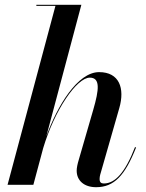

<svg xmlns="http://www.w3.org/2000/svg" viewBox="-20 -770 610 800"><path d="M368.5 -312.5 308 -103.5C303 -87 299.5 -70.5 299.5 -59C299.5 -17 331 10 380.5 10C455 10 500.5 -38 547 -155.5L542.5 -157C501.5 -51.5 460 -5.5 412.5 -5.5C401 -5.5 395 -10.5 395 -24.5C395 -29.5 396 -37 397.5 -42L477 -319.5C501 -402.5 477 -469.5 393 -469.5C302.5 -469.5 218.5 -327.5 173 -202L319 -750H131.5V-745.5H211L11.5 0H119L160 -153C207 -310.5 299.5 -446.5 354 -446.5C398.5 -446.5 393 -397 368.5 -312.5Z"/></svg>

Font: Bodoni* 36pt Medium
Style: Italic
Weight: 500
Italic angle: -13°
Version: Version 2.3